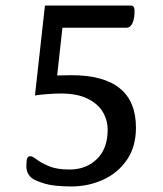

<svg xmlns="http://www.w3.org/2000/svg" viewBox="-20 -659 586 692"><path d="M238 13Q175 13 142 3Q109 -7 96 -16Q86 -24 80.5 -34.5Q75 -45 75 -61Q75 -83 78.5 -89.5Q82 -96 89 -96Q97 -96 112.5 -84Q128 -72 156.5 -60Q185 -48 230 -48Q291 -48 329.5 -86Q368 -124 368 -191Q368 -226 350.5 -255.5Q333 -285 295.5 -303.5Q258 -322 199 -322Q181 -322 152.5 -320Q124 -318 106 -315L142 -639H452Q465 -639 465 -620Q465 -592 457.5 -575.5Q450 -559 435 -559H205L186 -387Q197 -387 211.5 -387.5Q226 -388 237 -388Q470 -388 470 -199Q470 -129 436.5 -81.5Q403 -34 350 -10.5Q297 13 238 13Z"/></svg>

Font: BriemHand
Style: Regular
Weight: 400
Designer: Gunnlaugur SE Briem, Eben Sorkin
Foundry: Sorkin Type
Version: Version 1.001; ttfautohint (v1.8.4.7-5d5b)